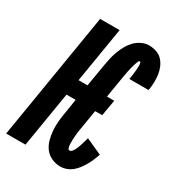

<svg xmlns="http://www.w3.org/2000/svg" viewBox="-199 -850 880 965"><g transform="rotate(30 240.5 -367.5)"><path d="M299 8Q272 8 248 -3Q224 -14 209 -34Q194 -54 187 -79.5Q180 -105 178 -131.5Q176 -158 178.5 -185Q181 -212 186 -240L199 -321H146L93 0H-19L102 -735H215L162 -414H214L236 -545Q240 -566 244.5 -587Q249 -608 257 -629Q265 -650 276 -670Q287 -690 303 -706.5Q319 -723 340 -733Q361 -743 382 -743Q404 -743 425 -736Q446 -729 460 -714Q474 -699 482.5 -679.5Q491 -660 494 -638.5Q497 -617 496.5 -594.5Q496 -572 492 -550Q492 -549 492 -548.5Q492 -548 492 -547H380Q380 -548 380 -548Q380 -548 380 -549Q381 -553 382 -557.5Q383 -562 383.5 -566.5Q384 -571 384.5 -575Q385 -579 385.5 -583.5Q386 -588 386.5 -592.5Q387 -597 387.5 -601.5Q388 -606 388 -610Q388 -614 388.5 -618.5Q389 -623 389 -627.5Q389 -632 388.5 -636Q388 -640 387 -645Q386 -650 382 -650Q377 -650 375 -645Q373 -640 371 -635.5Q369 -631 367.5 -626.5Q366 -622 365 -618Q364 -614 362.5 -609.5Q361 -605 360 -600.5Q359 -596 358 -591.5Q357 -587 356 -582.5Q355 -578 354 -573.5Q353 -569 352.5 -564.5Q352 -560 351 -556Q350 -552 349 -547.5Q348 -543 347.5 -538.5Q347 -534 346 -529L327 -414H369L353 -321H312L296 -224Q295 -218 294 -212Q293 -206 292 -200Q291 -194 290 -187.5Q289 -181 288.5 -175Q288 -169 287.5 -163Q287 -157 286.5 -151Q286 -145 286 -139Q286 -133 286 -126.5Q286 -120 286 -114.5Q286 -109 287 -103Q288 -97 290.5 -91Q293 -85 299 -85Q306 -85 311.5 -91Q317 -97 320.5 -103.5Q324 -110 327 -116.5Q330 -123 332.5 -130Q335 -137 337 -144Q339 -151 341 -157.5Q343 -164 345 -171Q347 -178 349 -185L442 -143Q436 -126 429 -109Q422 -92 413 -76Q404 -60 392.5 -44.5Q381 -29 366.5 -17Q352 -5 334.5 1.5Q317 8 299 8Z"/></g></svg>

Font: Iosevka SS04 Heavy
Style: Italic
Weight: 900
Italic angle: -9°
Monospace: yes
Designer: Belleve Invis
Foundry: Belleve Invis
Version: Version 19.0.0; ttfautohint (v1.8.4)